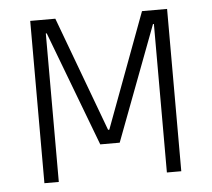

<svg xmlns="http://www.w3.org/2000/svg" viewBox="-43 -564 672 610"><g transform="rotate(-5 293.0 -259.0)"><path d="M74.7 0V-517.6H154.8L291 -151.4H294.9L431.2 -517.6H511.2V0H465.3V-473.6H462.4L324.2 -107.4H262.2L123.5 -473.6H120.6V0Z"/></g></svg>

Font: Cascadia Mono NF ExtraLight
Style: Regular
Weight: 200
Monospace: yes
Designer: Aaron Bell
Foundry: Saja Typeworks
Version: Version 2404.023; ttfautohint (v1.8.4)